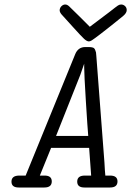

<svg xmlns="http://www.w3.org/2000/svg" viewBox="-20 -833 583 853"><path d="M245 -788Q246 -799 253.5 -806Q261 -813 270 -813Q278 -813 286.5 -805.5Q295 -798 332 -761Q360 -733 379 -714Q418 -743 464 -778Q497 -804 504 -808.5Q511 -813 518 -813Q528 -813 535.5 -806Q543 -799 543 -788Q543 -775 526 -761Q458 -706 426.5 -682Q395 -658 387.5 -653.5Q380 -649 375 -649Q366 -649 353.5 -660.5Q341 -672 305 -712Q276 -744 257 -765Q245 -777 245 -788ZM31 -26Q31 -53 66 -53H94L314 -592Q327 -624 359 -624H374Q386 -624 393 -621.5Q400 -619 403 -610.5Q406 -602 406.5 -600Q407 -598 408 -584L444 -111Q446 -71 448 -53H469Q502 -53 502 -27Q502 0 469 0H355Q323 0 323 -26Q323 -53 357 -53H385L376 -176H207L157 -53H178Q210 -53 210 -27Q210 0 177 0H63Q31 0 31 -26ZM229 -229H372Q369 -262 361.5 -383Q354 -504 354 -535V-550L337 -501Z"/></svg>

Font: CMU Typewriter Text
Style: LightOblique
Weight: 200
Italic angle: -9.46001°
Version: Version 0.7.0